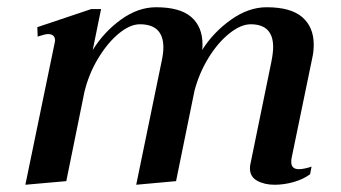

<svg xmlns="http://www.w3.org/2000/svg" viewBox="-20 -500 940 530"><path d="M785 -64Q784 -60 784 -53Q784 -33 805 -33Q819 -33 840 -40L836 -19Q817 -5 790.5 2.5Q764 10 738 10Q710 10 690 -1Q670 -12 670 -35Q670 -42 671 -46L729 -329Q734 -354 734 -370Q734 -433 672 -433Q645 -433 613.5 -408Q582 -383 556 -341Q530 -299 517 -250L466 0L356 10L426 -330Q431 -353 431 -369Q431 -433 366 -433Q339 -433 308 -407.5Q277 -382 251 -339Q225 -296 213 -246L163 0L50 10L131 -382L132 -388Q132 -406 112 -406Q105 -406 84 -399L83 -425L232 -475H259L236 -362Q267 -412 314 -446Q361 -480 411 -480Q477 -480 508 -453Q539 -426 539 -377Q539 -367 538 -362Q569 -411 617.5 -445.5Q666 -480 716 -480Q783 -480 814.5 -452.5Q846 -425 846 -377Q846 -357 842 -340Z"/></svg>

Font: Taviraj Medium
Style: Italic
Weight: 500
Italic angle: -12°
Designer: Katatrad Team
Foundry: CadsonDemak
Version: Version 1.001